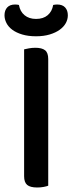

<svg xmlns="http://www.w3.org/2000/svg" viewBox="-24 -826 321 852"><path d="M190 -2Q183 1 169.5 3.5Q156 6 141 6Q110 6 96.5 -5.5Q83 -17 83 -44V-607Q91 -609 104.5 -611.5Q118 -614 133 -614Q162 -614 176 -603Q190 -592 190 -564ZM136 -742Q168 -742 187.5 -758.5Q207 -775 212 -804Q217 -805 221 -805.5Q225 -806 230 -806Q253 -806 265 -793Q277 -780 277 -758Q277 -740 268 -723.5Q259 -707 241 -694Q223 -681 196.5 -673Q170 -665 136 -665Q101 -665 74.5 -673Q48 -681 30.5 -694Q13 -707 4.5 -724Q-4 -741 -4 -758Q-4 -780 8 -793Q20 -806 43 -806Q48 -806 52 -805.5Q56 -805 60 -804Q65 -775 85 -758.5Q105 -742 136 -742Z"/></svg>

Font: Baloo Tammudu 2 Medium
Style: Regular
Weight: 500
Designer: Maithili Shingre, Omkar Shende and Ek Type
Foundry: Ek Type
Version: Version 1.640;hotconv 1.0.111;makeotfexe 2.5.65597; ttfautoh